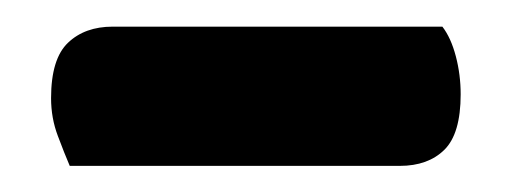

<svg xmlns="http://www.w3.org/2000/svg" viewBox="-20 -693 392 147"><path d="M286.1 -566H33.4Q29.4 -575.3 24.3 -588.9Q19.1 -602.6 19.1 -617.8Q19.1 -648 32.1 -660.3Q45 -672.6 66.3 -672.6H318.7Q325.3 -664 329 -649.9Q332.7 -635.8 332.7 -620.8Q332.7 -590.6 320.2 -578.3Q307.7 -566 286.1 -566Z"/></svg>

Font: Baloo Tamma 2
Style: Regular
Weight: 400
Designer: Divya Kowshik, Shuchita Grover and Ek Type
Foundry: Ek Type
Version: Version 1.700